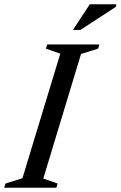

<svg xmlns="http://www.w3.org/2000/svg" viewBox="-40 -878 564 898"><path d="M242 -627 174.5 -650.5 181 -670H425L419 -650.5L339 -625.5L162.5 -43L229.5 -19.5L223.5 0H-20.5L-14.5 -19.5L65 -44.5ZM301 -738 380 -858H504L502.5 -846.5L336 -738Z"/></svg>

Font: Newsreader Text Medium
Style: Italic
Weight: 500
Italic angle: -17°
Designer: Hugues Gentile
Foundry: Production Type
Version: Version 1.001